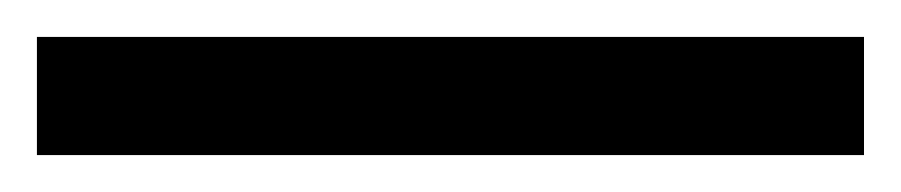

<svg xmlns="http://www.w3.org/2000/svg" viewBox="-22 70 488 104"><path d="M446 154V90H-2V154Z"/></svg>

Font: Noto Sans Tifinagh Agraw Imazighen
Style: Regular
Weight: 400
Designer: JamraPatel
Foundry: JamraPatel LLC
Version: Version 2.006